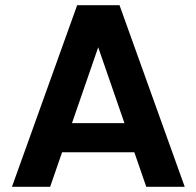

<svg xmlns="http://www.w3.org/2000/svg" viewBox="-20 -719 756 739"><path d="M497 -133H219L173 0H26L277 -699H440L691 0H543ZM459 -245 358 -537 257 -245Z"/></svg>

Font: Fz Poppins SemBd
Style: Regular
Weight: 600
Designer: Ninad Kale (Devanagari), Jonny Pinhorn (Latin)
Foundry: Indian Type Foundry
Version: Vit hóa bi Vntype.Com & FontZin.Com